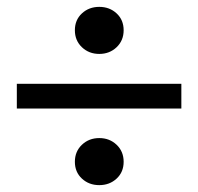

<svg xmlns="http://www.w3.org/2000/svg" viewBox="-20 -606 577 559"><path d="M319.5 -86Q299 -67 269 -67Q239 -67 218.5 -86Q198 -105 198 -135Q198 -165 218.5 -184.5Q239 -204 269 -204Q299 -204 319.5 -184.5Q340 -165 340 -135Q340 -105 319.5 -86ZM319.5 -468.5Q299 -449 269 -449Q239 -449 218.5 -468.5Q198 -488 198 -518Q198 -548 218.5 -567Q239 -586 269 -586Q299 -586 319.5 -567Q340 -548 340 -518Q340 -488 319.5 -468.5ZM508 -290H29V-362H508Z"/></svg>

Font: TypoPRO Source Serif Pro
Style: Regular
Weight: 600
Designer: Frank Grießhammer
Foundry: Adobe Systems Incorporated
Version: Version 1.017;PS 1.0;hotconv 1.0.79;makeotf.lib2.5.61930